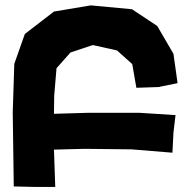

<svg xmlns="http://www.w3.org/2000/svg" viewBox="-20 -703 714 728"><path d="M32.2 3.9 115.2 5.9H189.5L184.6 -135.7L300.8 -138.7L478.5 -136.7L633.8 -124L637.7 -200.2L645.5 -266.6L506.8 -275.4H317.4L184.6 -271.5L185.5 -339.8L194.3 -444.3L247.1 -503.9L332 -532.2L423.8 -511.7L481.4 -460L497.1 -370.1L581.1 -373L653.3 -387.7L637.7 -499L576.2 -604.5L480.5 -668L324.2 -682.6L184.6 -659.2L74.2 -574.2L34.2 -460.9L28.3 -277.3Z"/></svg>

Font: MaokenAssortedSans-TC
Style: Regular
Weight: 500
Version: Version 0.83